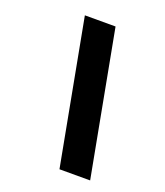

<svg xmlns="http://www.w3.org/2000/svg" viewBox="-133 -804 766 894"><g transform="rotate(20 250.5 -357.0)"><path d="M133 -714H285L419 0H267Z"/></g></svg>

Font: Prompt SemiBold
Style: Italic
Weight: 600
Italic angle: -12°
Designer: Katatrad Team
Foundry: CadsonDemak
Version: Version 1.001